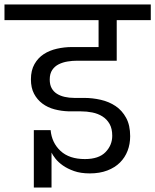

<svg xmlns="http://www.w3.org/2000/svg" viewBox="-56 -760 693 857"><path d="M-36 -740H617V-670H465V-489H288Q267 -489 245.5 -485.5Q224 -482 206 -473Q188 -464 177 -447.5Q166 -431 166 -405Q166 -382 174.5 -366.5Q183 -351 198 -341.5Q213 -332 233 -327.5Q253 -323 275 -323H319Q357 -323 394 -314.5Q431 -306 460 -286.5Q489 -267 507 -234Q525 -201 525 -152Q525 -117 513.5 -87Q502 -57 479.5 -34.5Q457 -12 423 1Q389 14 345 14Q304 14 274.5 3.5Q245 -7 224.5 -21.5Q204 -36 191.5 -52Q179 -68 174 -79V77H95V-179H170Q175 -123 214 -86.5Q253 -50 323 -50Q385 -50 415 -81Q445 -112 445 -154Q445 -186 433 -207Q421 -228 401 -240.5Q381 -253 356 -258Q331 -263 304 -263H251Q218 -264 187.5 -272Q157 -280 133.5 -297.5Q110 -315 96 -341.5Q82 -368 82 -406Q82 -446 98 -474Q114 -502 139.5 -518.5Q165 -535 198 -542.5Q231 -550 265 -550H384V-670H-36Z"/></svg>

Font: Poppins
Style: Regular
Weight: 400
Designer: Ninad Kale (Devanagari), Jonny Pinhorn (Latin)
Foundry: Indian Type Foundry
Version: Version 3.002 2017